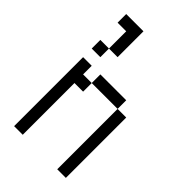

<svg xmlns="http://www.w3.org/2000/svg" viewBox="-242 -898 984 984"><g transform="rotate(45 250.0 -406.0)"><path d="M187.5 -625H125V-750H62.5V-812.5H187.5ZM62.5 -500H125V-437.5H187.5V-375H125V0H62.5ZM62.5 -625H125V-562.5H62.5ZM187.5 -500H375V-437.5H187.5ZM375 -437.5H437.5V0H375Z"/></g></svg>

Font: 寒蝉点阵体 16px
Style: Regular
Weight: 400
Designer: Designed by Warren2060
Foundry: ChillType
Version: Version 1.000